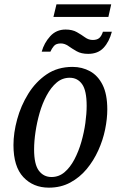

<svg xmlns="http://www.w3.org/2000/svg" viewBox="-20 -854 541 884"><path d="M226 -776 240 -834H492L479 -776ZM386 -606Q354 -606 333 -618Q312 -630 295 -642Q278 -654 260 -654Q238 -654 228 -642Q218 -630 212 -616H172Q183 -656 211 -687Q239 -718 282 -718Q313 -718 334 -706Q355 -694 371.5 -682Q388 -670 407 -670Q426 -670 436.5 -678.5Q447 -687 454 -708H495Q483 -662 457 -634Q431 -606 386 -606ZM205 10Q133 10 87.5 -38.5Q42 -87 42 -186Q42 -242 59 -304.5Q76 -367 110 -422Q144 -477 194.5 -511.5Q245 -546 314 -546Q358 -546 394.5 -526Q431 -506 452.5 -463Q474 -420 474 -350Q474 -307 464 -258Q454 -209 432.5 -161.5Q411 -114 379 -75.5Q347 -37 303.5 -13.5Q260 10 205 10ZM217 -39Q251 -39 277 -61Q303 -83 322.5 -120Q342 -157 354.5 -200.5Q367 -244 373 -287.5Q379 -331 379 -367Q379 -437 358 -466.5Q337 -496 301 -496Q267 -496 241 -474Q215 -452 195 -415Q175 -378 162.5 -334.5Q150 -291 143.5 -247Q137 -203 137 -166Q137 -97 159 -68Q181 -39 217 -39Z"/></svg>

Font: Noto Serif Condensed
Style: Italic
Weight: 400
Width: 3
Italic angle: -12°
Designer: Monotype Design Team
Foundry: Monotype Imaging Inc.
Version: Version 2.014; ttfautohint (v1.8.4.7-5d5b)